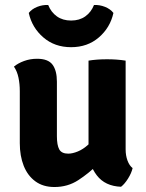

<svg xmlns="http://www.w3.org/2000/svg" viewBox="-20 -742 588 771"><path d="M484.5 -142Q484.5 -117.5 492 -97.2Q499.5 -77 512.5 -67Q508 -47 494.2 -25Q480.5 -3 466 8Q402 5.5 368.8 -37.8Q335.5 -81 335.5 -141.5V-498.5Q367.5 -504 410 -504Q450.5 -504 484.5 -498.5ZM59.5 -376Q59.5 -405 54.2 -430.2Q49 -455.5 36 -474.5Q52 -488 76.5 -497Q101 -506 129 -506Q173.5 -506 191 -482.2Q208.5 -458.5 208.5 -414V-195Q208.5 -159 218 -142Q227.5 -125 254 -125Q271 -125 292.5 -133.8Q314 -142.5 335.2 -162Q356.5 -181.5 371.5 -212.5V-81Q336.5 -46 294.2 -18.5Q252 9 198.5 9Q153 9 122 -13.8Q91 -36.5 75.2 -76.2Q59.5 -116 59.5 -167ZM435.5 -690Q422.5 -631 377 -591.8Q331.5 -552.5 265.5 -552.5Q199.5 -552.5 154 -591.8Q108.5 -631 95.5 -690Q108 -706 129.5 -714.5Q151 -723 173.5 -722Q185 -693 208.5 -676.2Q232 -659.5 265.5 -659.5Q299 -659.5 322.5 -676.2Q346 -693 357.5 -722Q380 -723 401.5 -714.5Q423 -706 435.5 -690Z"/></svg>

Font: Signika Negative Light
Style: Bold
Weight: 700
Version: Version 2.001